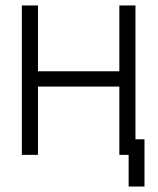

<svg xmlns="http://www.w3.org/2000/svg" viewBox="-20 -617 580 703"><path d="M509 -107V66H451V-50H417V-300H119V-50H60V-597H119V-356H417V-597H476V-107Z"/></svg>

Font: IBM 3270
Style: Regular
Weight: 400
Monospace: yes
Version: Version 2.3.1